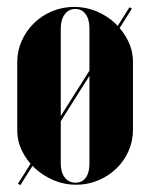

<svg xmlns="http://www.w3.org/2000/svg" viewBox="-20 -525 435 556"><path d="M32 7 39 11 362 -500 355 -504ZM195 -505Q161 -505 131 -492.5Q101 -480 78.5 -458Q56 -436 43 -407Q30 -378 30 -346V-148Q30 -116 44 -87.5Q58 -59 81.5 -37.5Q105 -16 135.5 -3Q166 10 201 10Q234 10 264 -2.5Q294 -15 316.5 -36.5Q339 -58 352 -87Q365 -116 365 -148V-346Q365 -378 351 -406.5Q337 -435 314 -457Q291 -479 260 -492Q229 -505 195 -505ZM198 -499Q217 -499 228 -484Q239 -469 239 -443V-51Q239 -25 228.5 -10.5Q218 4 199 4Q179 4 167.5 -11Q156 -26 156 -51V-443Q156 -468 167.5 -483.5Q179 -499 198 -499Z"/></svg>

Font: Moniqa Black
Style: Regular
Weight: 900
Designer: Rajesh Rajput
Foundry: Rajesh Rajput
Version: Version 1.000